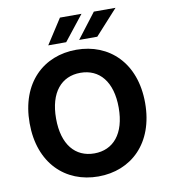

<svg xmlns="http://www.w3.org/2000/svg" viewBox="-99 -1022 981 1115"><g transform="rotate(-10 391.0 -464.5)"><path d="M731.5 -363.6C731.5 -601.6 583.8 -737.2 391 -737.2C197.1 -737.2 50.4 -601.6 50.4 -363.6C50.4 -126.8 197.1 9.9 391 9.9C583.8 9.9 731.5 -125.7 731.5 -363.6ZM206.3 -363.6C206.3 -517.8 279.1 -601.2 391 -601.2C502.5 -601.2 575.6 -517.8 575.6 -363.6C575.6 -209.5 502.5 -126.1 391 -126.1C279.1 -126.1 206.3 -209.5 206.3 -363.6ZM235.4 -790.5H341.3L457.4 -937.5H330.3ZM417.6 -790.5H524.5L658 -937.5H530.2Z"/></g></svg>

Font: Magic Ui Pro
Style: Bold
Weight: 700
Designer: Stefan Endress, Andreas Faust
Version: Version 1.000;FEAKit 1.0